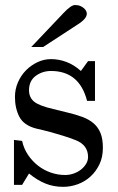

<svg xmlns="http://www.w3.org/2000/svg" viewBox="-20 -723 467 759"><path d="M355.5 -324.2H324.2Q293.9 -442.4 181.6 -442.4Q147.5 -442.4 121.1 -422.9Q94.7 -403.3 94.7 -366.2Q94.7 -337.9 114.7 -321.3Q134.8 -304.7 190.4 -292L246.1 -278.3Q279.3 -270.5 305.7 -260.7Q332 -251 350.1 -235.4Q368.2 -219.7 377.4 -196.8Q386.7 -173.8 386.7 -138.7Q386.7 -101.6 373 -73.2Q359.4 -44.9 337.4 -24.9Q315.4 -4.9 287.1 5.4Q258.8 15.6 229.5 15.6Q191.4 15.6 159.2 2.4Q127 -10.7 94.7 -37.1L67.4 7.8H35.2V-169.9L67.4 -166Q74.2 -134.8 91.3 -109.9Q108.4 -85 131.3 -67.4Q154.3 -49.8 181.6 -40.5Q209 -31.2 237.3 -31.2Q254.9 -31.2 271.5 -37.1Q288.1 -43 300.3 -52.7Q312.5 -62.5 320.3 -75.2Q328.1 -87.9 328.1 -102.5Q328.1 -149.4 279.3 -168.9Q256.8 -177.7 230.5 -186Q204.1 -194.3 180.7 -200.7Q157.2 -207 140.6 -210.9Q124 -214.8 123 -214.8Q74.2 -227.5 56.6 -261.2Q39.1 -294.9 39.1 -339.8Q39.1 -371.1 51.3 -398.4Q63.5 -425.8 83.5 -445.8Q103.5 -465.8 128.9 -477.5Q154.3 -489.3 181.6 -489.3Q212.9 -489.3 242.7 -478Q272.5 -466.8 299.8 -442.4L328.1 -481.4H355.5ZM103.5 -537.1 230.5 -670.9Q260.7 -703.1 276.4 -703.1Q289.1 -703.1 297.9 -699.2Q306.6 -695.3 312.5 -689.9Q318.4 -684.6 320.8 -678.7Q323.2 -672.9 323.2 -668.9Q323.2 -648.4 285.2 -625L150.4 -537.1Z"/></svg>

Font: Uchen
Style: Regular
Weight: 400
Designer: Christopher J. Fynn
Foundry: Christopher J. Fynn for DDC
Version: Version 1.000 preliminary